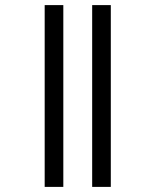

<svg xmlns="http://www.w3.org/2000/svg" viewBox="-20 -682 559 752"><path d="M155 -662V50H228V-662ZM341 -662V50H414V-662Z"/></svg>

Font: Noto Sans Sinhala UI SemiCondensed
Style: Regular
Weight: 400
Width: 4
Designer: Jelle Bosma - Monotype Design Team
Foundry: Monotype Imaging Inc.
Version: Version 2.006